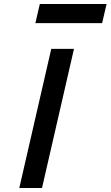

<svg xmlns="http://www.w3.org/2000/svg" viewBox="-20 -935 550 955"><path d="M235 -692H348L189 0H76ZM178 -915H510L488 -820H156Z"/></svg>

Font: Panefresco 750wt
Style: Italic
Weight: 750
Foundry: Campivisivi & Chank Co
Version: Version 1.000